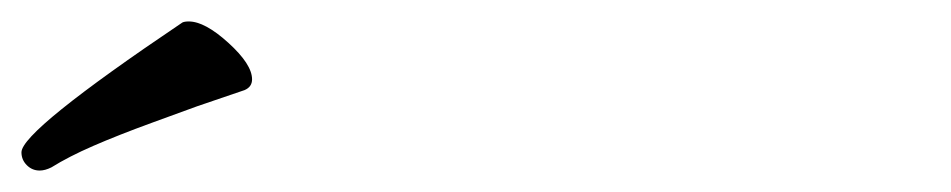

<svg xmlns="http://www.w3.org/2000/svg" viewBox="-367 -718 887 179"><path d="M-183 -619Q-194 -615 -225.5 -603.5Q-257 -592 -280 -582Q-303 -572 -319 -562Q-325 -559 -330 -559Q-337 -559 -342 -564Q-347 -569 -347 -576Q-347 -596 -197 -697Q-195 -698 -191 -698Q-176 -698 -154 -678Q-132 -658 -132 -644Q-132 -637 -139 -634Z"/></svg>

Font: Iansui 0.93
Style: Regular
Weight: 400
Designer: But Ko / Fontworks Inc.
Foundry: zi-hi.com / Fontworks Inc.
Version: Version 0.931